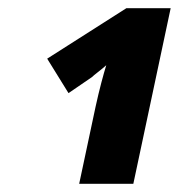

<svg xmlns="http://www.w3.org/2000/svg" viewBox="-20 -863 436 468"><path d="M173 -415H305L396 -843H288L95 -720L147 -636L204 -675Q208 -679 219 -687.5Q230 -696 239 -704Q234 -688 227 -661.5Q220 -635 213 -603Z"/></svg>

Font: Noto Sans Display Extra
Style: Italic
Weight: 800
Italic angle: -12°
Designer: Monotype Design Team
Foundry: Monotype Imaging Inc.
Version: Version 1.900